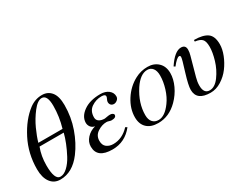

<svg xmlns="http://www.w3.org/2000/svg" viewBox="-72 -1135 2046 1602"><g transform="rotate(-30 951.0 -333.5)"><path d="M494 -511Q494 -396 457 -291Q420 -186 360 -106Q272 11 155 11Q95 11 61 -35Q27 -81 27 -161Q27 -312 92.5 -439.5Q158 -567 249 -636Q305 -678 371 -678Q427 -678 460.5 -637Q494 -596 494 -511ZM147 -347H380Q410 -449 410 -552Q410 -657 357 -657Q317 -657 270 -596Q223 -535 192.5 -467.5Q162 -400 147 -347ZM373 -315H140Q111 -239 111 -150Q111 -10 167 -10Q201 -10 236 -43Q271 -76 297.5 -126Q324 -176 343.5 -225Q363 -274 373 -315Z M840 -98 856 -88Q778 11 657 11Q510 11 510 -100Q510 -145 543 -181Q576 -217 626 -230Q601 -234 587 -252.5Q573 -271 573 -294Q574 -354 635.5 -397.5Q697 -441 797 -441Q845 -441 875 -417.5Q905 -394 905 -358Q905 -338 889 -325Q873 -312 857 -312Q839 -312 828.5 -323Q818 -334 818 -352Q818 -362 825.5 -376.5Q833 -391 833 -400Q833 -420 796 -420Q743 -420 699 -390Q655 -360 655 -298Q655 -272 675.5 -258.5Q696 -245 729 -245Q732 -245 750 -248.5Q768 -252 782 -252Q796 -252 806 -246Q816 -240 816 -231Q816 -204 771 -204Q762 -204 749 -208.5Q736 -213 725 -213Q681 -213 638.5 -185Q596 -157 596 -106Q596 -64 622 -44.5Q648 -25 685 -25Q772 -25 840 -98Z M1392 -301Q1392 -244 1363.5 -182.5Q1335 -121 1286 -72Q1203 11 1098 11Q1028 11 989.5 -25.5Q951 -62 951 -128Q951 -211 1001.5 -290Q1052 -369 1131 -411Q1187 -441 1251 -441Q1313 -441 1352.5 -403.5Q1392 -366 1392 -301ZM1308 -326Q1308 -371 1289 -395.5Q1270 -420 1237 -420Q1170 -420 1109 -329Q1035 -216 1035 -101Q1035 -57 1056 -33.5Q1077 -10 1113 -10Q1174 -10 1234 -93Q1268 -139 1288 -203.5Q1308 -268 1308 -326Z M1700 -426V-441Q1785 -441 1827.5 -411.5Q1870 -382 1870 -303Q1870 -256 1848.5 -201.5Q1827 -147 1792 -100Q1757 -53 1706.5 -21.5Q1656 10 1603 10Q1469 10 1469 -94Q1469 -136 1501 -240L1529 -333Q1537 -362 1537 -372Q1537 -386 1525 -386Q1503 -386 1456 -326L1443 -335Q1513 -441 1574 -441Q1618 -441 1618 -396Q1618 -371 1610 -344L1560 -163Q1549 -124 1549 -89Q1549 -11 1606 -11Q1656 -11 1699.5 -70.5Q1743 -130 1764.5 -202Q1786 -274 1786 -327Q1786 -381 1766 -401Q1746 -421 1700 -426Z"/></g></svg>

Font: STIX MathJax Main
Style: Italic
Weight: 400
Italic angle: -16.33°
Designer: MicroPress Inc., with final additions and corrections provided by Coen Hoffman, Elsevier (retired)
Version: Version 1.1.1